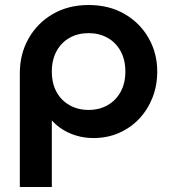

<svg xmlns="http://www.w3.org/2000/svg" viewBox="-20 -535 678 765"><path d="M59 210V-243.5Q59 -320 93.8 -381.5Q128.5 -443 190.2 -479Q252 -515 333 -515Q415 -515 476.5 -479.2Q538 -443.5 572.2 -383.2Q606.5 -323 606.5 -250Q606.5 -194.5 587.8 -146.5Q569 -98.5 535 -62.2Q501 -26 454.5 -5.5Q408 15 352.5 15Q302.5 15 259 -3.8Q215.5 -22.5 186.5 -55.5V210ZM333 -97Q375.5 -97 408.5 -115.8Q441.5 -134.5 460.5 -168.8Q479.5 -203 479.5 -250Q479.5 -297 460.5 -331.5Q441.5 -366 408.2 -384.5Q375 -403 333 -403Q290.5 -403 257.5 -384.5Q224.5 -366 205.5 -331.5Q186.5 -297 186.5 -250Q186.5 -203 205.2 -168.8Q224 -134.5 257.2 -115.8Q290.5 -97 333 -97Z"/></svg>

Font: Geologica Cursive Medium
Style: Regular
Weight: 500
Designer: Sindre Bremnes, Frode Helland
Foundry: Monokrom Skriftforlag AS
Version: Version 1.010;gftools[0.9.28]